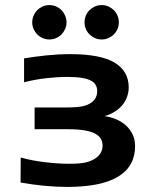

<svg xmlns="http://www.w3.org/2000/svg" viewBox="-29 -718 599 749"><path d="M51.8 -103.5Q92.8 -91.8 145.3 -85.4Q197.8 -79.1 240.7 -79.1Q284.2 -79.1 305.9 -84.5Q327.6 -89.8 342 -99.4Q356.4 -108.9 363.8 -121.8Q371.1 -134.8 371.1 -149.9Q371.1 -165 364.3 -176.8Q357.4 -188.5 341.8 -196.8Q326.2 -205.1 300.3 -209.5Q274.4 -213.9 237.3 -213.9H106V-298.8H230.5Q274.9 -298.8 295.2 -304Q315.4 -309.1 327.6 -317.9Q339.8 -326.7 345 -338.1Q350.1 -349.6 350.1 -362.8Q350.1 -375.5 344.7 -385.7Q339.4 -396 326.7 -403.1Q314 -410.2 290.8 -414.1Q267.6 -418 230.5 -418Q197.3 -418 152.6 -413.1Q107.9 -408.2 64.9 -397V-490.2Q106 -497.1 152.6 -502Q199.2 -506.8 244.6 -506.8Q363.3 -506.8 418.2 -473.6Q473.1 -440.4 473.1 -377Q473.1 -359.9 467.5 -342.8Q461.9 -325.7 450.2 -310.5Q438.5 -295.4 420.7 -283.7Q402.8 -272 378.9 -265.1Q402.8 -261.7 424.6 -252.4Q446.3 -243.2 462.6 -228.3Q479 -213.4 488.5 -193.1Q498 -172.9 498 -147.9Q498 -69.3 432.1 -29.1Q366.2 11.2 232.9 11.2Q190.9 11.2 144.8 6.8Q98.6 2.4 51.3 -5.9ZM230.5 -630.9Q230.5 -617.2 225.1 -605Q219.7 -592.8 210.9 -583.7Q202.1 -574.7 189.7 -569.3Q177.2 -564 163.6 -564Q149.9 -564 137.7 -569.3Q125.5 -574.7 116.5 -583.7Q107.4 -592.8 102.1 -605Q96.7 -617.2 96.7 -630.9Q96.7 -644.5 102.1 -657Q107.4 -669.4 116.5 -678.5Q125.5 -687.5 137.7 -692.9Q149.9 -698.2 163.6 -698.2Q177.2 -698.2 189.7 -692.9Q202.1 -687.5 210.9 -678.5Q219.7 -669.4 225.1 -657Q230.5 -644.5 230.5 -630.9ZM434.6 -630.9Q434.6 -617.2 429.4 -605Q424.3 -592.8 415 -583.7Q405.8 -574.7 393.6 -569.3Q381.3 -564 367.7 -564Q353.5 -564 341.6 -569.3Q329.6 -574.7 320.3 -583.7Q311 -592.8 305.9 -605Q300.8 -617.2 300.8 -630.9Q300.8 -644.5 305.9 -657Q311 -669.4 320.3 -678.5Q329.6 -687.5 341.6 -692.9Q353.5 -698.2 367.7 -698.2Q381.3 -698.2 393.6 -692.9Q405.8 -687.5 415 -678.5Q424.3 -669.4 429.4 -657Q434.6 -644.5 434.6 -630.9ZM-9.3 -496.1Z"/></svg>

Font: Code New Roman
Style: Bold
Weight: 700
Monospace: yes
Designer: Sam Radian
Foundry: Code New Roman
Version: Version 1.508 October 19, 2014